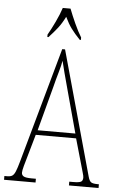

<svg xmlns="http://www.w3.org/2000/svg" viewBox="-63 -973 624 1014"><g transform="rotate(5 248.5 -465.5)"><path d="M-2 0V-20H13Q30 -20 39.5 -26Q49 -32 56.5 -50Q64 -68 74 -104L244 -714H259L442 -55Q448 -33 457.5 -26.5Q467 -20 492 -20H499V0H342V-20H362Q395 -20 404.5 -26Q414 -32 414 -48Q414 -56 408.5 -74Q403 -92 398 -111L358 -251H144L109 -128Q103 -108 96 -82.5Q89 -57 89 -46Q89 -33 100 -26.5Q111 -20 143 -20H165V0ZM152 -276H352L293 -493Q277 -551 267 -589.5Q257 -628 251 -653Q247 -628 236 -590.5Q225 -553 214 -509ZM160 -784Q177 -813 197 -855Q217 -897 228 -931H269Q282 -897 301 -855Q320 -813 338 -784V-771H332Q304 -800 285.5 -825Q267 -850 250 -886Q232 -850 212.5 -825Q193 -800 166 -771H160Z"/></g></svg>

Font: Noto Serif Ethiopic ExtraCondensed Thin
Style: Regular
Weight: 100
Width: 2
Designer: Monotype Design Team
Foundry: Monotype Imaging Inc.
Version: Version 2.102; ttfautohint (v1.8.4.7-5d5b)